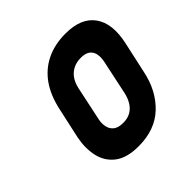

<svg xmlns="http://www.w3.org/2000/svg" viewBox="-143 -632 762 762"><g transform="rotate(-45 238.0 -251.0)"><path d="M440 -185 469 -317Q489 -409 452 -460.5Q415 -512 328 -512Q267 -512 220.5 -489.5Q174 -467 143.5 -424Q113 -381 99 -317L70 -185Q60 -134 70 -89.5Q80 -45 115.5 -17.5Q151 10 217 10Q309 10 365.5 -43.5Q422 -97 440 -185ZM357 -323 326 -177Q321 -155 310 -137Q299 -119 281.5 -109Q264 -99 239 -99Q212 -99 198 -110Q184 -121 180 -139Q176 -157 180 -177L211 -323Q217 -349 229.5 -366Q242 -383 260.5 -392Q279 -401 303 -401Q327 -401 340.5 -391.5Q354 -382 358 -364.5Q362 -347 357 -323Z"/></g></svg>

Font: Advent Pro
Style: Italic
Weight: 400
Italic angle: -12°
Designer: VivaRado, Andreas Kalpakidis
Foundry: VivaRado, Andreas Kalpakidis
Version: Version 3.000